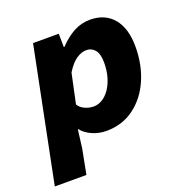

<svg xmlns="http://www.w3.org/2000/svg" viewBox="-152 -624 877 913"><g transform="rotate(-20 286.0 -168.0)"><path d="M-28 176 108 -500H238L239 -432H242Q278 -470 316.5 -491Q355 -512 400 -512Q475 -512 517.5 -461.5Q560 -411 560 -318Q560 -226 527 -151Q494 -76 434 -32Q374 12 294 12Q257 12 223.5 -2.5Q190 -17 170 -42H168L156 52L132 176ZM276 -118Q300 -118 321 -131Q342 -144 358.5 -168Q375 -192 384.5 -225Q394 -258 394 -298Q394 -342 377 -362Q360 -382 334 -382Q310 -382 284 -365Q258 -348 232 -306L200 -156Q211 -137 233 -127.5Q255 -118 276 -118Z"/></g></svg>

Font: Source Code Pro ExtraLight Black
Style: Italic
Weight: 900
Italic angle: -11°
Monospace: yes
Version: Version 1.016;hotconv 1.0.116;makeotfexe 2.5.65601